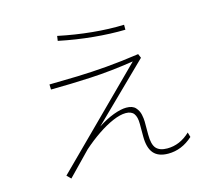

<svg xmlns="http://www.w3.org/2000/svg" viewBox="-112 -918 1224 1086"><g transform="rotate(-15 500.0 -375.0)"><path d="M691 -712Q605 -710 505.5 -719.5Q406 -729 305 -750L309 -778Q409 -757 507 -747.5Q605 -738 691 -741ZM178 22 155 -1 685 -528Q550 -507 431.5 -501Q313 -495 197 -494L196 -524Q278 -525 360.5 -527.5Q443 -530 532.5 -537.5Q622 -545 725 -560L735 -536L412 -220Q461 -252 505.5 -268.5Q550 -285 581 -285Q618 -285 635 -266Q652 -247 657 -223Q662 -199 662 -182V-106Q662 -47 682.5 -24.5Q703 -2 747 -2Q821 -2 881 -59L889 -31Q824 28 745 28Q687 28 659.5 -4Q632 -36 632 -103V-177Q632 -217 617.5 -236.5Q603 -256 570 -256Q538 -256 494.5 -237.5Q451 -219 403 -186.5Q355 -154 310 -114Z"/></g></svg>

Font: Murecho ExtraLight
Style: Regular
Weight: 200
Designer: Neil Summerour
Foundry: Positype
Version: Version 1.010; ttfautohint (v1.8.3)